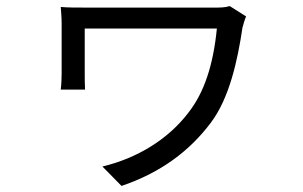

<svg xmlns="http://www.w3.org/2000/svg" viewBox="-20 -536 996 632"><path d="M736.2 -516C721.2 -511 703.1 -511 686.1 -511H266C231.9 -511 201 -511 180 -513.1C181.1 -497.2 182.9 -477.3 182.9 -459.2V-294C182.9 -280.2 182.2 -260.3 180 -241.1H259.9C258.9 -260.3 258.9 -284.1 258.9 -294V-442.1H693.9C681.8 -321 652 -231.2 600.1 -165.1C532.3 -76 430 -14.9 317.1 12.1L380 76C509.9 32 604 -39.1 674 -132.1C735.1 -213.1 762.1 -337 778.1 -445C780.2 -452.1 786.2 -474.8 790.1 -481.9Z"/></svg>

Font: Karasuma Gothic
Style: Regular
Weight: 400
Designer: Rasmus Andersson, Ryoko Nishizuka
Foundry: Genbu
Version: Version 1.00